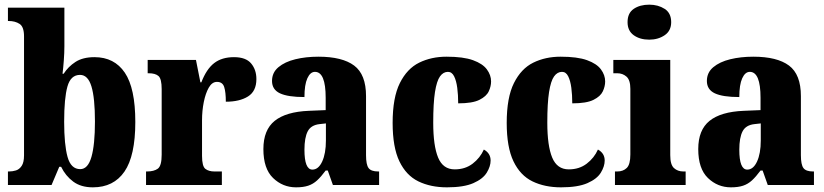

<svg xmlns="http://www.w3.org/2000/svg" viewBox="-20 -793 3531 823"><path d="M378 10Q327 10 294 -14.5Q261 -39 242 -78H234L201 0H14V-58H19Q34 -58 48.5 -62.5Q63 -67 73 -82Q83 -97 83 -127V-637Q83 -678 64 -690.5Q45 -703 17 -703H14V-760H256V-595Q256 -567 253.5 -533.5Q251 -500 248 -477H253Q272 -507 303.5 -527.5Q335 -548 385 -548Q470 -548 515 -481.5Q560 -415 560 -270Q560 -125 513.5 -57.5Q467 10 378 10ZM324 -68Q357 -68 372 -120.5Q387 -173 387 -272Q387 -373 372 -422.5Q357 -472 323 -472Q283 -472 269 -422Q255 -372 255 -271Q255 -173 269.5 -120.5Q284 -68 324 -68Z M606 0V-58H610Q640 -58 656.5 -70Q673 -82 673 -130V-411Q673 -455 659.5 -467Q646 -479 617 -479H613V-536H820L839 -440H843Q865 -497 898 -522.5Q931 -548 983 -548Q1034 -548 1056.5 -521Q1079 -494 1079 -454Q1079 -402 1043 -379.5Q1007 -357 948 -357Q948 -398 941 -420Q934 -442 910 -442Q889 -442 875 -417.5Q861 -393 853.5 -355.5Q846 -318 846 -277V-125Q846 -80 860.5 -69Q875 -58 899 -58H931V0Z M1249 10Q1192 10 1150.5 -30Q1109 -70 1109 -154Q1109 -236 1157.5 -275Q1206 -314 1304 -318L1376 -321V-374Q1376 -485 1330 -485Q1310 -485 1297.5 -457.5Q1285 -430 1285 -377Q1214 -377 1180 -393Q1146 -409 1146 -446Q1146 -482 1173.5 -505Q1201 -528 1246 -539Q1291 -550 1345 -550Q1447 -550 1498 -512Q1549 -474 1549 -381V-128Q1549 -87 1560 -72.5Q1571 -58 1601 -58H1605V0H1407L1385 -62H1376Q1356 -35 1339 -19.5Q1322 -4 1301 3Q1280 10 1249 10ZM1319 -66Q1345 -66 1361 -100.5Q1377 -135 1377 -191V-264L1350 -261Q1313 -257 1299 -230Q1285 -203 1285 -151Q1285 -66 1319 -66Z M1896 10Q1826 10 1773.5 -15.5Q1721 -41 1692 -101.5Q1663 -162 1663 -266Q1663 -375 1694 -437Q1725 -499 1777 -524.5Q1829 -550 1894 -550Q1966 -550 2007.5 -535Q2049 -520 2067 -495.5Q2085 -471 2085 -444Q2085 -423 2075 -401.5Q2065 -380 2035 -365Q2005 -350 1944 -350Q1944 -386 1940 -416.5Q1936 -447 1926.5 -466Q1917 -485 1900 -485Q1880 -485 1866 -465.5Q1852 -446 1844.5 -398.5Q1837 -351 1837 -267Q1837 -168 1858 -117.5Q1879 -67 1929 -67Q1974 -67 2006 -91.5Q2038 -116 2054 -152Q2083 -136 2083 -105Q2083 -80 2066.5 -53Q2050 -26 2009 -8Q1968 10 1896 10Z M2385 10Q2315 10 2262.5 -15.5Q2210 -41 2181 -101.5Q2152 -162 2152 -266Q2152 -375 2183 -437Q2214 -499 2266 -524.5Q2318 -550 2383 -550Q2455 -550 2496.5 -535Q2538 -520 2556 -495.5Q2574 -471 2574 -444Q2574 -423 2564 -401.5Q2554 -380 2524 -365Q2494 -350 2433 -350Q2433 -386 2429 -416.5Q2425 -447 2415.5 -466Q2406 -485 2389 -485Q2369 -485 2355 -465.5Q2341 -446 2333.5 -398.5Q2326 -351 2326 -267Q2326 -168 2347 -117.5Q2368 -67 2418 -67Q2463 -67 2495 -91.5Q2527 -116 2543 -152Q2572 -136 2572 -105Q2572 -80 2555.5 -53Q2539 -26 2498 -8Q2457 10 2385 10Z M2763 -623Q2723 -623 2696.5 -642Q2670 -661 2670 -698Q2670 -737 2696.5 -755Q2723 -773 2763 -773Q2801 -773 2829 -755Q2857 -737 2857 -698Q2857 -661 2829 -642Q2801 -623 2763 -623ZM2616 0V-58H2626Q2651 -58 2666.5 -73Q2682 -88 2682 -131V-412Q2682 -450 2665.5 -464.5Q2649 -479 2626 -479H2609V-536H2853V-128Q2853 -87 2869 -72.5Q2885 -58 2909 -58H2919V0Z M3113 10Q3056 10 3014.5 -30Q2973 -70 2973 -154Q2973 -236 3021.5 -275Q3070 -314 3168 -318L3240 -321V-374Q3240 -485 3194 -485Q3174 -485 3161.5 -457.5Q3149 -430 3149 -377Q3078 -377 3044 -393Q3010 -409 3010 -446Q3010 -482 3037.5 -505Q3065 -528 3110 -539Q3155 -550 3209 -550Q3311 -550 3362 -512Q3413 -474 3413 -381V-128Q3413 -87 3424 -72.5Q3435 -58 3465 -58H3469V0H3271L3249 -62H3240Q3220 -35 3203 -19.5Q3186 -4 3165 3Q3144 10 3113 10ZM3183 -66Q3209 -66 3225 -100.5Q3241 -135 3241 -191V-264L3214 -261Q3177 -257 3163 -230Q3149 -203 3149 -151Q3149 -66 3183 -66Z"/></svg>

Font: Noto Serif Condensed Black
Style: Regular
Weight: 900
Width: 3
Designer: Monotype Design Team
Foundry: Monotype Imaging Inc.
Version: Version 2.015; ttfautohint (v1.8.4.7-5d5b)